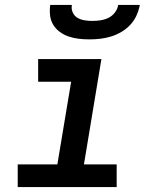

<svg xmlns="http://www.w3.org/2000/svg" viewBox="-20 -760 640 780"><path d="M52 0V-92H213L269 -428H135V-520H392L321 -92H454V0ZM343 -600Q321 -600 300 -602.5Q279 -605 259.5 -611.5Q240 -618 223.5 -630Q207 -642 196.5 -659Q186 -676 183.5 -697Q181 -718 184 -740H272Q269 -724 275.5 -709.5Q282 -695 295 -687.5Q308 -680 323.5 -677.5Q339 -675 355 -675Q372 -675 388.5 -677.5Q405 -680 420.5 -687.5Q436 -695 447 -709.5Q458 -724 460 -740H548Q544 -718 534.5 -697Q525 -676 509 -659Q493 -642 472.5 -630Q452 -618 430.5 -611.5Q409 -605 387 -602.5Q365 -600 343 -600Z"/></svg>

Font: Iosevka SS04 Semibold Extended
Style: Italic
Weight: 600
Width: 7
Italic angle: -9°
Monospace: yes
Designer: Belleve Invis
Foundry: Belleve Invis
Version: Version 19.0.0; ttfautohint (v1.8.4)